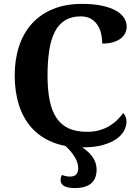

<svg xmlns="http://www.w3.org/2000/svg" viewBox="-20 -744 708 982"><path d="M424.8 -69.8Q461.4 -69.8 490 -78.4Q518.6 -86.9 541 -100.6Q563.5 -114.3 580.3 -131.3Q597.2 -148.4 609.9 -165Q617.7 -159.2 622.3 -147Q627 -134.8 627 -122.1Q627 -101.1 615.7 -77.9Q604.5 -54.7 578.1 -35.2Q551.8 -15.6 508.3 -2.9Q464.8 9.8 400.9 9.8Q314 9.8 249 -16.6Q184.1 -43 141.1 -91.3Q98.1 -139.6 76.7 -207.5Q55.2 -275.4 55.2 -357.9Q55.2 -439 77.1 -506.3Q99.1 -573.7 142.3 -622.1Q185.5 -670.4 250.2 -697.3Q314.9 -724.1 399.9 -724.1Q457.5 -724.1 500.2 -715.1Q543 -706.1 571.3 -690.4Q599.6 -674.8 613.8 -653.6Q627.9 -632.3 627.9 -607.9Q627.9 -589.4 619.9 -573.5Q611.8 -557.6 595.9 -545.9Q580.1 -534.2 556.6 -527.6Q533.2 -521 502.9 -521Q502.9 -545.9 497.6 -570.6Q492.2 -595.2 479.2 -615.2Q466.3 -635.3 445.3 -647.7Q424.3 -660.2 393.1 -660.2Q345.7 -660.2 313 -640.1Q280.3 -620.1 260.5 -581.5Q240.7 -543 231.9 -486.6Q223.1 -430.2 223.1 -357.9Q223.1 -285.6 233.9 -231.4Q244.6 -177.2 268.6 -141.4Q292.5 -105.5 330.8 -87.6Q369.1 -69.8 424.8 -69.8ZM312 0H384.8Q474.1 51.3 474.1 123Q474.1 217.8 362.8 217.8Q290 217.8 290 176.8Q290 162.6 296.9 150.9Q318.8 159.2 337.9 159.2Q379.9 159.2 379.9 116.2Q379.9 62 312 0Z"/></svg>

Font: Droid Serif
Style: Bold
Weight: 700
Designer: Monotype Design team
Foundry: Monotype Imaging Inc.
Version: Version 1.03